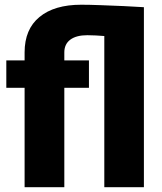

<svg xmlns="http://www.w3.org/2000/svg" viewBox="-20 -780 674 800"><path d="M248 0H82.5V-414.1H6.3V-528.3H82.5V-561.5Q82.5 -658.2 144.5 -709.2Q206.5 -760.3 318.4 -760.3Q350.6 -760.3 398.9 -758.5Q447.3 -756.8 496.3 -754.6Q545.4 -752.4 579.6 -750V0H414.6V-629.9Q397 -631.3 379.2 -632.3Q361.3 -633.3 343.8 -633.3Q297.9 -633.3 272.9 -614.7Q248 -596.2 248 -561.5V-528.3H350.6V-414.1H248Z"/></svg>

Font: Vazirmatn RD UI Black
Style: Regular
Weight: 900
Designer: Saber Rastikerdar
Foundry: Saber Rastikerdar
Version: Version 33.003